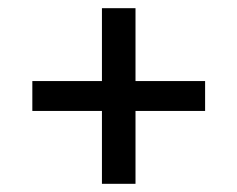

<svg xmlns="http://www.w3.org/2000/svg" viewBox="-20 -540 580 469"><path d="M229 -91V-269H59V-342H229V-520H311V-342H481V-269H311V-91Z"/></svg>

Font: IBM Plex Sans Condensed Text
Style: Regular
Weight: 450
Width: 3
Designer: Mike Abbink, Paul van der Laan, Pieter van Rosmalen
Foundry: Bold Monday
Version: Version 1.1